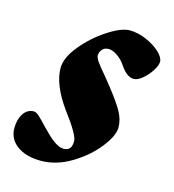

<svg xmlns="http://www.w3.org/2000/svg" viewBox="-100 -502 527 581"><g transform="rotate(15 163.0 -211.5)"><path d="M-24 -61Q-24 -88 -12 -106.5Q0 -125 21 -125Q28 -125 39.5 -114Q51 -103 63 -90Q67 -86 81.5 -71.5Q96 -57 110 -48Q124 -39 135 -39Q149 -39 155 -46.5Q161 -54 161 -70Q161 -89 112 -154Q64 -221 64 -273Q64 -305 95.5 -343.5Q127 -382 169 -409.5Q211 -437 237 -437Q263 -437 289.5 -425.5Q316 -414 333 -398Q350 -382 350 -369Q350 -357 339 -340Q328 -323 313 -310.5Q298 -298 286 -298Q264 -298 243 -330Q233 -345 218 -355.5Q203 -366 190 -366Q177 -366 170 -357.5Q163 -349 163 -339Q163 -331 172 -318.5Q181 -306 199 -285L220 -259Q254 -216 267 -192Q280 -168 280 -144Q280 -118 250 -80Q220 -42 173.5 -14Q127 14 79 14Q32 14 4 -6.5Q-24 -27 -24 -61Z"/></g></svg>

Font: EB Garamond ExtraBold
Style: Italic
Weight: 800
Italic angle: -17.2°
Designer: Georg Duffner and Octavio Pardo
Foundry: Georg Duffner
Version: Version 1.000